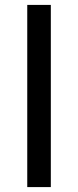

<svg xmlns="http://www.w3.org/2000/svg" viewBox="-20 -762 319 782"><path d="M91 0H187V-742H91Z"/></svg>

Font: AWKNG-Font Medium
Style: Regular
Weight: 500
Designer: Awakening Church
Foundry: Awakening Church
Version: Version 1.700;PS 001.700;hotconv 1.0.88;makeotf.lib2.5.64775